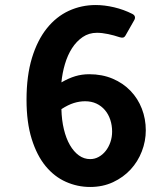

<svg xmlns="http://www.w3.org/2000/svg" viewBox="-20 -724 661 760"><path d="M423.8 -203.1Q423.8 -228 416.5 -250Q409.2 -272 395.3 -288.3Q381.3 -304.7 361.6 -314Q341.8 -323.2 316.9 -323.2Q294.9 -323.2 272.2 -316.2Q249.5 -309.1 223.1 -292Q224.1 -248.5 232.9 -212.2Q241.7 -175.8 256.8 -149.7Q272 -123.5 292.2 -108.9Q312.5 -94.2 336.9 -94.2Q355 -94.2 370.8 -103Q386.7 -111.8 398.4 -126.7Q410.2 -141.6 417 -161.4Q423.8 -181.2 423.8 -203.1ZM557.1 -208Q557.1 -165.5 541.5 -125Q525.9 -84.5 497.1 -53.2Q468.3 -22 427.5 -2.9Q386.7 16.1 336.9 16.1Q286.6 16.1 241 -4.2Q195.3 -24.4 160.6 -66.4Q126 -108.4 105.5 -173.8Q85 -239.3 85 -329.1Q85 -423.8 106.4 -494.4Q127.9 -564.9 165.3 -611.6Q202.6 -658.2 252.4 -681.2Q302.2 -704.1 358.9 -704.1Q393.6 -704.1 431.9 -695.1Q470.2 -686 503.9 -668.9Q512.2 -664.6 513.9 -658Q515.6 -651.4 511.2 -644L477.1 -584Q472.7 -576.2 466.8 -575.2Q460.9 -574.2 452.1 -577.1Q432.1 -584 408 -589.1Q383.8 -594.2 363.8 -594.2Q332 -594.2 307.4 -577.4Q282.7 -560.5 265.1 -533.2Q247.6 -505.9 237.1 -470.5Q226.6 -435.1 223.1 -397.9Q252 -414.6 278.1 -422.4Q304.2 -430.2 333 -430.2Q384.3 -430.2 425.8 -412.6Q467.3 -395 496.6 -364.5Q525.9 -334 541.5 -293.7Q557.1 -253.4 557.1 -208Z"/></svg>

Font: New Telegraph
Style: Bold
Weight: 700
Designer: Frank Baranowski
Foundry: Frank Baranowski
Version: Version 3.001